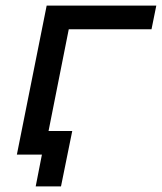

<svg xmlns="http://www.w3.org/2000/svg" viewBox="-20 -550 576 683"><path d="M40 0 146 -530H536L519 -446H201L229 -468L136 0ZM107 113 134 -25 152 0H40L58 -84H237L197 113Z"/></svg>

Font: MOST Montserrat Medium
Style: Italic
Weight: 500
Italic angle: -11.3°
Designer: Julieta Ulanovsky
Foundry: Julieta Ulanovsky
Version: Version 8.000;March 11, 2024;FontCreator 15.0.0.2926 64-bit